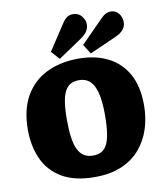

<svg xmlns="http://www.w3.org/2000/svg" viewBox="-104 -1072 1002 1171"><g transform="rotate(-10 397.0 -487.0)"><path d="M389 14Q264 14 185.5 -32.5Q107 -79 71 -159.5Q35 -240 35 -340Q35 -464 82.5 -547.5Q130 -631 215.5 -673Q301 -715 414 -715Q518 -715 595.5 -676Q673 -637 716 -560Q759 -483 759 -366Q759 -289 737 -220.5Q715 -152 670 -99Q625 -46 555 -16Q485 14 389 14ZM401 -117Q428 -117 449 -127Q470 -137 484.5 -162Q499 -187 506.5 -233Q514 -279 514 -350Q514 -413 506.5 -457.5Q499 -502 484 -530.5Q469 -559 446.5 -572Q424 -585 394 -585Q366 -585 344.5 -574.5Q323 -564 308.5 -538.5Q294 -513 287 -469Q280 -425 280 -358Q280 -295 286.5 -249.5Q293 -204 307.5 -174.5Q322 -145 345 -131Q368 -117 401 -117ZM302 -733 256 -785 364 -949Q380 -972 395.5 -980Q411 -988 427 -988Q462 -988 481.5 -963Q501 -938 501 -913Q501 -890 489 -870.5Q477 -851 446 -830ZM494 -733 457 -792 596 -933Q614 -951 628.5 -957.5Q643 -964 657 -964Q687 -964 706 -941Q725 -918 725 -886Q725 -863 710.5 -843Q696 -823 663 -808Z"/></g></svg>

Font: Literata Black
Style: Regular
Weight: 900
Designer: Latin by Veronika Burian and Jose Scaglione. Greek by Irene Vlachou. Cyrillic by Vera Evstafieva.
Foundry: TypeTogether
Version: Version 3.103;gftools[0.9.29]